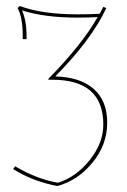

<svg xmlns="http://www.w3.org/2000/svg" viewBox="-20 -508 425 643"><path d="M326 -91Q326 -241 155 -241H142V-244Q256 -360 307 -451Q284 -449 239 -449Q130 -449 54 -473Q69 -437 69 -389Q69 -383 69 -377H56Q56 -384 56 -390Q56 -449 39 -481L46 -488Q121 -460 239 -460Q289 -460 314 -462L326 -485L336 -481Q288 -377 165 -252Q248 -250 293.5 -210.5Q339 -171 339 -97Q339 -23 289.5 37Q240 97 172 115Q88 99 24 58L31 49Q101 91 174 104Q235 85 280.5 28Q326 -29 326 -91Z"/></svg>

Font: Almendra Display
Style: Regular
Weight: 400
Designer: Ana Sanfelippo
Foundry: Ana Sanfelippo
Version: Version 1.004